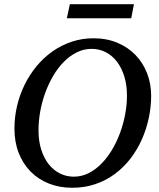

<svg xmlns="http://www.w3.org/2000/svg" viewBox="-20 -867 750 903"><path d="M577.1 -417Q577.1 -466.8 564.7 -507.3Q552.2 -547.9 530 -576.9Q507.8 -606 477.3 -621.6Q446.8 -637.2 411.1 -637.2Q374.5 -637.2 341.8 -621.1Q309.1 -605 281.2 -577.1Q253.4 -549.3 231.2 -512Q209 -474.6 193.4 -432.1Q177.7 -389.6 169.4 -344Q161.1 -298.3 161.1 -253.9Q161.1 -203.1 174.1 -162.8Q187 -122.6 209.2 -94.5Q231.4 -66.4 261.7 -51.3Q292 -36.1 327.1 -36.1Q363.8 -36.1 396.5 -52.5Q429.2 -68.8 457 -97.2Q484.9 -125.5 507.1 -162.8Q529.3 -200.2 544.9 -242.7Q560.5 -285.2 568.8 -329.8Q577.1 -374.5 577.1 -417ZM690.9 -417Q690.9 -364.3 679.7 -311.8Q668.5 -259.3 647 -210.9Q625.5 -162.6 593.8 -121.3Q562 -80.1 520.8 -49.3Q479.5 -18.6 429 -1.2Q378.4 16.1 319.8 16.1Q259.8 16.1 210 -3.7Q160.2 -23.4 124 -60.1Q87.9 -96.7 67.9 -147.9Q47.9 -199.2 47.9 -262.2Q47.9 -315.9 60.1 -368.2Q72.3 -420.4 95.5 -467.8Q118.7 -515.1 151.6 -555.2Q184.6 -595.2 225.8 -624.5Q267.1 -653.8 316.2 -670.4Q365.2 -687 419.9 -687Q481.9 -687 532.2 -665.8Q582.5 -644.5 617.7 -607.9Q652.8 -571.3 671.9 -522Q690.9 -472.7 690.9 -417ZM597.2 -781.2H294.4L308.6 -847.2H609.9Z"/></svg>

Font: Charis SIL Phon
Style: Italic
Weight: 400
Italic angle: -11°
Foundry: SIL International
Version: Version 5.000